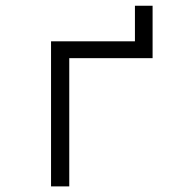

<svg xmlns="http://www.w3.org/2000/svg" viewBox="-20 -665 626 685"><path d="M162.1 0V-517.6H461.4V-644.5H524.4V-457.5H227.1V0Z"/></svg>

Font: Caskaydia Cove Light
Style: Regular
Weight: 300
Monospace: yes
Designer: Aaron Bell
Foundry: Saja Typeworks
Version: Version 4.300; ttfautohint (v1.8.3)